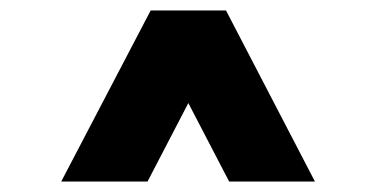

<svg xmlns="http://www.w3.org/2000/svg" viewBox="-20 -765 718 367"><path d="M97 -418H262L340 -568L418 -418H582L412 -745H268Z"/></svg>

Font: Mluvka ExtraBold
Style: Regular
Weight: 800
Designer: Modified by Jiří Krblich, Original typeface by Gumpita Rahayu
Foundry: Gumpita Rahayu & Jiří Krblich
Version: Version 2.000;Glyphs 3.1.1 (3134)